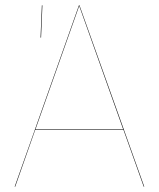

<svg xmlns="http://www.w3.org/2000/svg" viewBox="-20 -700 596 720"><path d="M443 -213H112L37 0H35L276 -680H278L521 0H519ZM442 -215 277 -678 113 -215ZM139 -680 134 -559H132L137 -680Z"/></svg>

Font: FiraGO Two
Style: Regular
Weight: 100
Designer: bBox Type
Foundry: bBox Type GmbH
Version: Version 1.001